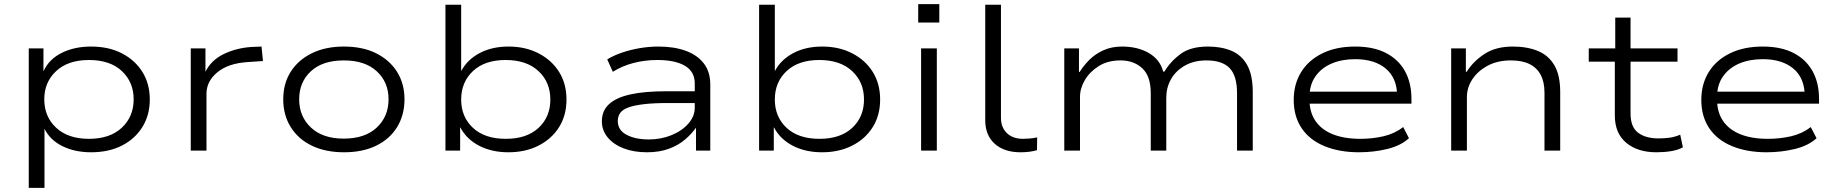

<svg xmlns="http://www.w3.org/2000/svg" viewBox="-20 -728 8885 928"><path d="M119 180V-494H190V-385H191Q217 -442 278.5 -472.5Q340 -503 420 -503Q506 -503 569.5 -470Q633 -437 668.5 -380Q704 -323 704 -247Q704 -172 668.5 -114.5Q633 -57 569.5 -24.5Q506 8 420 8Q341 8 281 -22Q221 -52 195 -106V180ZM410 -57Q511 -57 568.5 -110.5Q626 -164 626 -248Q626 -331 569 -384.5Q512 -438 410 -438Q309 -438 251.5 -384.5Q194 -331 194 -248Q194 -164 251.5 -110.5Q309 -57 410 -57Z M902 0V-494H973V-379H972Q999 -436 1060 -466Q1121 -496 1195 -501L1244 -503L1251 -433L1177 -428Q1083 -422 1030.5 -378.5Q978 -335 978 -275V0Z M1643 8Q1553 8 1487 -24Q1421 -56 1385 -114Q1349 -172 1349 -248Q1349 -324 1385 -381Q1421 -438 1487 -470.5Q1553 -503 1642 -503Q1733 -503 1798 -470.5Q1863 -438 1899 -381Q1935 -324 1935 -248Q1935 -172 1899.5 -114Q1864 -56 1798.5 -24Q1733 8 1643 8ZM1641 -58Q1744 -58 1801 -111.5Q1858 -165 1858 -248Q1858 -331 1801 -383.5Q1744 -436 1642 -436Q1539 -436 1482.5 -383.5Q1426 -331 1426 -248Q1426 -165 1483 -111.5Q1540 -58 1641 -58Z M2437 8Q2357 8 2296 -23.5Q2235 -55 2205 -112H2204V0H2133V-705H2209V-386H2210Q2239 -440 2298.5 -471.5Q2358 -503 2438 -503Q2520 -503 2583.5 -470Q2647 -437 2682.5 -380Q2718 -323 2718 -247Q2718 -171 2682.5 -114Q2647 -57 2583.5 -24.5Q2520 8 2437 8ZM2425 -57Q2526 -57 2583 -110Q2640 -163 2640 -247Q2640 -331 2582.5 -384.5Q2525 -438 2424 -438Q2323 -438 2266 -384.5Q2209 -331 2209 -247Q2209 -163 2266 -110Q2323 -57 2425 -57Z M3107 8Q3043 8 2994 -11Q2945 -30 2917 -64Q2889 -98 2889 -142Q2889 -192 2923 -224Q2957 -256 3026 -271.5Q3095 -287 3202 -287H3354V-230H3207Q3139 -230 3092.5 -224.5Q3046 -219 3018 -209Q2990 -199 2978 -182.5Q2966 -166 2966 -143Q2966 -99 3008.5 -76.5Q3051 -54 3116 -54Q3174 -54 3225 -74.5Q3276 -95 3307 -130.5Q3338 -166 3338 -207V-325Q3338 -382 3290.5 -410Q3243 -438 3157 -438Q3099 -438 3043.5 -424Q2988 -410 2942 -381L2915 -441Q2948 -461 2988.5 -474.5Q3029 -488 3073.5 -495.5Q3118 -503 3163 -503Q3237 -503 3293 -483Q3349 -463 3381 -422.5Q3413 -382 3413 -319V0H3344V-110V-111Q3324 -82 3291.5 -54Q3259 -26 3213 -9Q3167 8 3107 8Z M3953 8Q3873 8 3812 -23.5Q3751 -55 3721 -112H3720V0H3649V-705H3725V-386H3726Q3755 -440 3814.5 -471.5Q3874 -503 3954 -503Q4036 -503 4099.5 -470Q4163 -437 4198.5 -380Q4234 -323 4234 -247Q4234 -171 4198.5 -114Q4163 -57 4099.5 -24.5Q4036 8 3953 8ZM3941 -57Q4042 -57 4099 -110Q4156 -163 4156 -247Q4156 -331 4098.5 -384.5Q4041 -438 3940 -438Q3839 -438 3782 -384.5Q3725 -331 3725 -247Q3725 -163 3782 -110Q3839 -57 3941 -57Z M4418 -619V-708H4520V-619ZM4432 0V-494H4508V0Z M4912 8Q4834 8 4788 -33Q4742 -74 4742 -147V-705H4818V-157Q4818 -127 4831 -104.5Q4844 -82 4867.5 -69.5Q4891 -57 4924 -57Q4939 -57 4957 -58.5Q4975 -60 4993 -64L4992 -2Q4974 3 4954.5 5.5Q4935 8 4912 8Z M5124 0V-494H5195V-380H5198Q5217 -410 5244.5 -438Q5272 -466 5312 -484.5Q5352 -503 5403 -503Q5479 -503 5533 -471.5Q5587 -440 5602 -382H5608Q5638 -432 5686.5 -467.5Q5735 -503 5819 -503Q5882 -503 5931 -483Q5980 -463 6007.5 -414.5Q6035 -366 6035 -283V0H5959V-277Q5959 -362 5923 -399Q5887 -436 5812 -436Q5751 -436 5707 -411Q5663 -386 5640 -345.5Q5617 -305 5617 -256V0H5542V-277Q5542 -360 5501 -398Q5460 -436 5396 -436Q5334 -436 5290.5 -408.5Q5247 -381 5223.5 -341Q5200 -301 5200 -260V0Z M6548 8Q6454 8 6382 -21.5Q6310 -51 6271.5 -108Q6233 -165 6233 -245Q6233 -321 6268.5 -379Q6304 -437 6371 -470Q6438 -503 6530 -503Q6619 -503 6679.5 -471.5Q6740 -440 6771 -383.5Q6802 -327 6802 -250V-227H6286V-285H6759L6733 -262Q6733 -350 6678.5 -396Q6624 -442 6530 -442Q6466 -442 6416.5 -421Q6367 -400 6338 -359Q6309 -318 6309 -258V-248Q6309 -186 6338 -143.5Q6367 -101 6422 -79Q6477 -57 6555 -57Q6614 -57 6667.5 -69.5Q6721 -82 6762 -114L6790 -60Q6751 -24 6685.5 -8Q6620 8 6548 8Z M6994 0V-494H7065V-381H7069Q7101 -432 7155.5 -467.5Q7210 -503 7292 -503Q7361 -503 7412.5 -482Q7464 -461 7492.5 -413Q7521 -365 7521 -283V0H7445V-280Q7445 -332 7426.5 -366.5Q7408 -401 7372.5 -418.5Q7337 -436 7282 -436Q7218 -436 7170.5 -410.5Q7123 -385 7096.5 -345Q7070 -305 7070 -258V0Z M7986 8Q7895 8 7840 -38Q7785 -84 7785 -170V-430H7659V-494H7787V-643H7861V-494H8088V-430H7861V-179Q7861 -114 7897.5 -86.5Q7934 -59 7996 -59Q8025 -59 8050 -62.5Q8075 -66 8101 -77L8114 -16Q8091 -3 8057.5 2.5Q8024 8 7986 8Z M8518 8Q8424 8 8352 -21.5Q8280 -51 8241.5 -108Q8203 -165 8203 -245Q8203 -321 8238.5 -379Q8274 -437 8341 -470Q8408 -503 8500 -503Q8589 -503 8649.5 -471.5Q8710 -440 8741 -383.5Q8772 -327 8772 -250V-227H8256V-285H8729L8703 -262Q8703 -350 8648.5 -396Q8594 -442 8500 -442Q8436 -442 8386.5 -421Q8337 -400 8308 -359Q8279 -318 8279 -258V-248Q8279 -186 8308 -143.5Q8337 -101 8392 -79Q8447 -57 8525 -57Q8584 -57 8637.5 -69.5Q8691 -82 8732 -114L8760 -60Q8721 -24 8655.5 -8Q8590 8 8518 8Z"/></svg>

Font: Nunito Sans 7pt Expanded Light
Style: Regular
Weight: 300
Width: 7
Designer: Vernon Adams
Foundry: Vernon Adams
Version: Version 3.101;gftools[0.9.27]